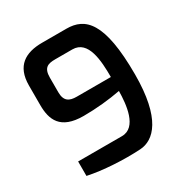

<svg xmlns="http://www.w3.org/2000/svg" viewBox="-171 -867 955 1001"><g transform="rotate(-30 306.5 -366.5)"><path d="M166 -470V-558C166 -618 194 -627 238 -627H341C436 -627 443 -500 443 -402H237C194 -402 166 -416 166 -470ZM51 -460C51 -371 79 -297 219 -297C296 -297 375 -305 443 -318C442 -238 430 -106 339 -106H75V-19C164 0 287 7 387 1C472 -4 559 -86 559 -351C559 -666 481 -736 368 -736H222C121 -736 51 -695 51 -577Z"/></g></svg>

Font: Exo
Style: Demi Bold
Weight: 600
Designer: Natanael Gama
Version: Version 1.00